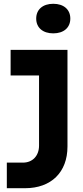

<svg xmlns="http://www.w3.org/2000/svg" viewBox="-20 -813 440 1013"><path d="M261 -637C316 -637 351 -667 351 -715C351 -763 316 -793 261 -793C206 -793 171 -763 171 -715C171 -667 206 -637 261 -637ZM112 180C250 180 336 96 336 -40V-550H36V-415H186V-45C186 9 152 45 101 45H16V180Z"/></svg>

Font: Tekne LDO ExtraBold
Style: Regular
Weight: 800
Monospace: yes
Designer: Alessio Laiso, Mario Rullo, Paolo Rosset
Foundry: Alessio Laiso
Version: Version 1.000;hotconv 1.0.109;makeotfexe 2.5.65596